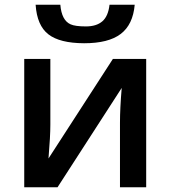

<svg xmlns="http://www.w3.org/2000/svg" viewBox="-20 -788 717 808"><path d="M191.9 -540V-263.2Q191.9 -214.8 184.1 -121.1L455.1 -540H595.2V0H484.9V-272Q484.9 -332 492.2 -418L222.2 0H82V-540ZM334 -606Q231.4 -606.4 183.6 -643.6Q135.7 -680.7 129.9 -768.1H233.9Q239.3 -702.1 277.3 -685.5Q296.9 -676.8 341.8 -676.8Q385.7 -676.8 410.6 -698.2Q435.5 -719.7 440.9 -768.1H546.9Q539.6 -684.1 487.8 -645Q436.5 -606 334 -606Z"/></svg>

Font: OpenSans-Semibold
Style: Regular
Weight: 600
Foundry: Ascender Corporation
Version: Version 1.10